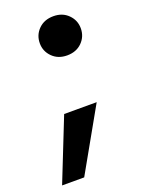

<svg xmlns="http://www.w3.org/2000/svg" viewBox="-160 -569 549 743"><g transform="rotate(-20 114.5 -197.5)"><path d="M155 -350Q118 -350 94.5 -373.5Q71 -397 71 -430Q71 -464 94.5 -487.5Q118 -511 156 -511Q193 -511 216.5 -487.5Q240 -464 240 -431Q240 -397 216.5 -373.5Q193 -350 155 -350ZM-36 116 66 -141H200L55 116Z"/></g></svg>

Font: DM Sans 20pt ExtraBold
Style: Italic
Weight: 800
Italic angle: -10°
Version: Version 4.004;gftools[0.9.30]